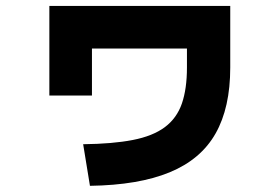

<svg xmlns="http://www.w3.org/2000/svg" viewBox="-20 -614 920 631"><path d="M253.3 -140Q350 -141.1 416.1 -153.9Q482.2 -166.7 521.7 -196.1Q561.1 -225.6 577.8 -273.9Q594.4 -322.2 594.4 -392.2V-454.4H282.2V-300H142.2V-594.4H736.7V-392.2Q736.7 -260 688.3 -175Q640 -90 537.8 -47.8Q435.6 -5.6 275.6 -3.3Z"/></svg>

Font: Paperlogy 8 ExtraBold
Style: Regular
Weight: 800
Designer: redesigned by Lee Juim, glyphs from Gmarket Sans & Montserrat
Foundry: PT&
Version: Version 1.001